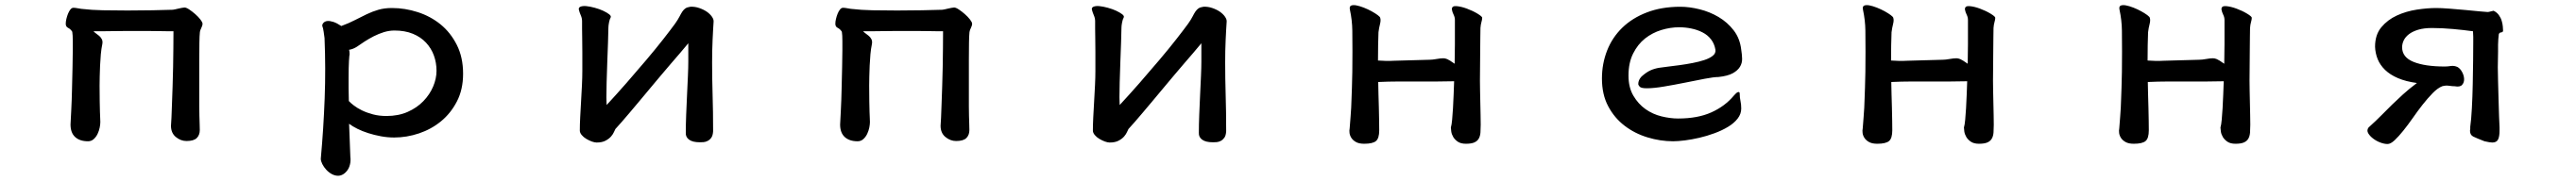

<svg xmlns="http://www.w3.org/2000/svg" viewBox="-20 -501 10040 707"><path d="M266.6 -470.7Q272.5 -470.7 285.6 -468.3Q298.8 -465.8 303.7 -465.8Q335 -461.9 381.3 -460.9Q427.7 -460 477.1 -460Q526.4 -460 573.7 -460.9Q621.1 -461.9 653.3 -462.9Q656.2 -462.9 662.1 -464.4Q668 -465.8 674.8 -467.3Q681.6 -468.8 688.5 -470.2Q695.3 -471.7 699.2 -471.7Q706.1 -471.7 717.8 -463.9Q729.5 -456.1 741.2 -445.8Q752.9 -435.5 761.2 -424.8Q769.5 -414.1 769.5 -408.2Q769.5 -401.4 764.2 -390.6Q758.8 -379.9 758.8 -370.1Q757.8 -363.3 757.3 -334.5Q756.8 -305.7 756.8 -267.6Q756.8 -229.5 756.8 -189.5Q756.8 -149.4 756.8 -122.1Q756.8 -105.5 756.8 -85.9Q756.8 -66.4 757.3 -48.3Q757.8 -30.3 758.3 -15.1Q758.8 0 758.8 6.8Q758.8 26.4 747.1 38.1Q735.4 49.8 707 49.8Q684.6 49.8 665.5 34.2Q646.5 18.6 646.5 -9.8Q647.5 -18.6 648.4 -41.5Q649.4 -64.5 650.4 -95.2Q651.4 -126 652.8 -163.6Q654.3 -201.2 654.8 -238.8Q655.3 -276.4 655.8 -313Q656.2 -349.6 656.2 -378.9Q653.3 -378.9 640.6 -378.9Q627.9 -378.9 608.4 -379.4Q588.9 -379.9 564.9 -379.9Q541 -379.9 514.6 -379.9Q489.3 -379.9 463.4 -379.9Q437.5 -379.9 414.6 -379.4Q391.6 -378.9 373 -378.9Q354.5 -378.9 344.7 -378.9Q347.7 -375 354 -370.6Q360.4 -366.2 366.7 -360.8Q373 -355.5 377 -347.7Q380.9 -339.8 378.9 -329.1Q375 -310.5 373 -288.6Q371.1 -266.6 370.1 -244.6Q369.1 -222.7 368.7 -202.1Q368.2 -181.6 368.2 -167Q368.2 -129.9 368.7 -105Q369.1 -80.1 369.6 -64Q370.1 -47.9 370.6 -39.1Q371.1 -30.3 371.1 -24.4Q371.1 -15.6 368.7 -2.9Q366.2 9.8 360.4 22Q354.5 34.2 345.2 42.5Q335.9 50.8 323.2 50.8Q291 50.8 272.9 34.2Q254.9 17.6 254.9 -14.6Q255.9 -33.2 257.8 -71.3Q259.8 -109.4 260.7 -152.8Q261.7 -196.3 262.7 -237.8Q263.7 -279.3 263.7 -303.7Q263.7 -318.4 263.7 -341.3Q263.7 -364.3 261.7 -377Q254.9 -387.7 245.6 -392.1Q236.3 -396.5 236.3 -408.2Q236.3 -417 238.8 -427.2Q241.2 -437.5 245.1 -447.3Q249 -457 254.4 -463.9Q259.8 -470.7 266.6 -470.7Z M1236.3 -401.4Q1236.3 -407.2 1241.7 -412.6Q1247.1 -418 1256.3 -418.9Q1265.6 -419.9 1279.3 -415.5Q1293 -411.1 1310.5 -399.4Q1339.8 -410.2 1363.3 -422.4Q1386.7 -434.6 1409.2 -445.3Q1431.6 -456.1 1455.1 -462.9Q1478.5 -469.7 1507.8 -469.7Q1558.6 -469.7 1608.4 -453.6Q1658.2 -437.5 1697.3 -405.8Q1736.3 -374 1760.7 -325.7Q1785.2 -277.3 1785.2 -212.9Q1785.2 -151.4 1761.2 -105Q1737.3 -58.6 1699.2 -27.3Q1661.1 3.9 1613.3 20Q1565.4 36.1 1516.6 36.1Q1490.2 36.1 1464.4 31.2Q1438.5 26.4 1415.5 19Q1392.6 11.7 1373 2Q1353.5 -7.8 1340.8 -17.6L1345.7 111.3Q1347.7 127.9 1344.2 141.6Q1340.8 155.3 1333.5 165Q1326.2 174.8 1316.9 180.2Q1307.6 185.5 1297.9 185.5Q1285.2 185.5 1272.9 178.7Q1260.7 171.9 1251.5 161.6Q1242.2 151.4 1236.3 139.6Q1230.5 127.9 1230.5 119.1Q1241.2 2 1245.6 -116.2Q1250 -234.4 1245.1 -352.5Q1243.2 -368.2 1241.7 -377Q1240.2 -385.7 1239.3 -390.1Q1238.3 -394.5 1237.3 -396.5Q1236.3 -398.4 1236.3 -401.4ZM1338.9 -197.3Q1338.9 -179.7 1338.9 -155.8Q1338.9 -131.8 1339.8 -106.4Q1345.7 -99.6 1358.9 -89.4Q1372.1 -79.1 1391.1 -69.8Q1410.2 -60.5 1434.1 -54.2Q1458 -47.9 1486.3 -47.9Q1533.2 -47.9 1569.3 -64Q1605.5 -80.1 1630.4 -106Q1655.3 -131.8 1668.5 -163.1Q1681.6 -194.3 1681.6 -224.6Q1681.6 -255.9 1671.4 -284.2Q1661.1 -312.5 1640.6 -334.5Q1620.1 -356.4 1589.4 -369.1Q1558.6 -381.8 1517.6 -381.8Q1497.1 -381.8 1476.6 -375.5Q1456.1 -369.1 1437 -359.4Q1418 -349.6 1401.4 -338.9Q1384.8 -328.1 1371.1 -318.4Q1365.2 -314.5 1356.9 -311Q1348.6 -307.6 1340.8 -306.6Q1341.8 -301.8 1342.3 -298.8Q1342.8 -295.9 1342.8 -289.1Q1341.8 -287.1 1340.3 -262.7Q1338.9 -238.3 1338.9 -197.3Z M2670.9 -474.6Q2688.5 -475.6 2705.6 -469.7Q2722.7 -463.9 2735.4 -455.1Q2748 -446.3 2755.4 -435.5Q2762.7 -424.8 2761.7 -416Q2760.7 -403.3 2759.8 -385.3Q2758.8 -367.2 2757.8 -345.7Q2756.8 -324.2 2756.3 -301.3Q2755.9 -278.3 2755.9 -256.8Q2755.9 -194.3 2757.8 -130.4Q2759.8 -66.4 2759.8 11.7Q2758.8 28.3 2752.9 36.6Q2747.1 44.9 2738.8 49.3Q2730.5 53.7 2722.2 54.2Q2713.9 54.7 2708 54.7Q2679.7 54.7 2666 44.4Q2652.3 34.2 2653.3 17.6Q2653.3 -13.7 2654.8 -52.7Q2656.2 -91.8 2658.2 -130.9Q2660.2 -169.9 2661.6 -204.1Q2663.1 -238.3 2663.1 -260.7V-332Q2651.4 -317.4 2632.8 -295.9Q2614.3 -274.4 2594.2 -251Q2574.2 -227.5 2555.2 -205.1Q2536.1 -182.6 2522.5 -166Q2493.2 -130.9 2471.2 -104.5Q2449.2 -78.1 2432.6 -58.6Q2416 -39.1 2403.3 -24.4Q2390.6 -9.8 2378.9 2.9Q2377 5.9 2373.5 14.2Q2370.1 22.5 2362.3 31.7Q2354.5 41 2340.8 48.3Q2327.1 55.7 2305.7 55.7Q2297.9 55.7 2287.1 51.8Q2276.4 47.9 2265.6 41.5Q2254.9 35.2 2247.6 26.4Q2240.2 17.6 2240.2 8.8Q2240.2 -13.7 2241.7 -43.5Q2243.2 -73.2 2245.1 -105Q2247.1 -136.7 2248.5 -168Q2250 -199.2 2250 -223.6Q2250 -266.6 2250 -297.4Q2250 -328.1 2249.5 -350.6Q2249 -373 2249 -388.7Q2249 -404.3 2249 -418Q2249 -429.7 2244.1 -440.9Q2239.3 -452.1 2237.3 -460Q2233.4 -470.7 2242.2 -474.6Q2251 -478.5 2265.6 -477.1Q2280.3 -475.6 2298.3 -470.7Q2316.4 -465.8 2331.1 -459Q2345.7 -452.1 2354.5 -445.3Q2363.3 -438.5 2360.4 -432.6Q2356.4 -425.8 2354 -413.1Q2351.6 -400.4 2351.6 -392.6Q2351.6 -372.1 2350.1 -335Q2348.6 -297.9 2347.2 -256.8Q2345.7 -215.8 2344.7 -178.7Q2343.8 -141.6 2343.8 -121.1Q2343.8 -113.3 2344.2 -106Q2344.7 -98.6 2344.7 -90.8Q2381.8 -130.9 2422.4 -177.2Q2462.9 -223.6 2500 -267.6Q2537.1 -311.5 2566.4 -349.1Q2595.7 -386.7 2611.3 -408.2Q2623 -424.8 2628.9 -436.5Q2634.8 -448.2 2640.1 -456.1Q2645.5 -463.9 2651.9 -468.3Q2658.2 -472.7 2670.9 -474.6Z M3266.6 -470.7Q3272.5 -470.7 3285.6 -468.3Q3298.8 -465.8 3303.7 -465.8Q3335 -461.9 3381.3 -460.9Q3427.7 -460 3477.1 -460Q3526.4 -460 3573.7 -460.9Q3621.1 -461.9 3653.3 -462.9Q3656.2 -462.9 3662.1 -464.4Q3668 -465.8 3674.8 -467.3Q3681.6 -468.8 3688.5 -470.2Q3695.3 -471.7 3699.2 -471.7Q3706.1 -471.7 3717.8 -463.9Q3729.5 -456.1 3741.2 -445.8Q3752.9 -435.5 3761.2 -424.8Q3769.5 -414.1 3769.5 -408.2Q3769.5 -401.4 3764.2 -390.6Q3758.8 -379.9 3758.8 -370.1Q3757.8 -363.3 3757.3 -334.5Q3756.8 -305.7 3756.8 -267.6Q3756.8 -229.5 3756.8 -189.5Q3756.8 -149.4 3756.8 -122.1Q3756.8 -105.5 3756.8 -85.9Q3756.8 -66.4 3757.3 -48.3Q3757.8 -30.3 3758.3 -15.1Q3758.8 0 3758.8 6.8Q3758.8 26.4 3747.1 38.1Q3735.4 49.8 3707 49.8Q3684.6 49.8 3665.5 34.2Q3646.5 18.6 3646.5 -9.8Q3647.5 -18.6 3648.4 -41.5Q3649.4 -64.5 3650.4 -95.2Q3651.4 -126 3652.8 -163.6Q3654.3 -201.2 3654.8 -238.8Q3655.3 -276.4 3655.8 -313Q3656.2 -349.6 3656.2 -378.9Q3653.3 -378.9 3640.6 -378.9Q3627.9 -378.9 3608.4 -379.4Q3588.9 -379.9 3564.9 -379.9Q3541 -379.9 3514.6 -379.9Q3489.3 -379.9 3463.4 -379.9Q3437.5 -379.9 3414.6 -379.4Q3391.6 -378.9 3373 -378.9Q3354.5 -378.9 3344.7 -378.9Q3347.7 -375 3354 -370.6Q3360.4 -366.2 3366.7 -360.8Q3373 -355.5 3377 -347.7Q3380.9 -339.8 3378.9 -329.1Q3375 -310.5 3373 -288.6Q3371.1 -266.6 3370.1 -244.6Q3369.1 -222.7 3368.7 -202.1Q3368.2 -181.6 3368.2 -167Q3368.2 -129.9 3368.7 -105Q3369.1 -80.1 3369.6 -64Q3370.1 -47.9 3370.6 -39.1Q3371.1 -30.3 3371.1 -24.4Q3371.1 -15.6 3368.7 -2.9Q3366.2 9.8 3360.4 22Q3354.5 34.2 3345.2 42.5Q3335.9 50.8 3323.2 50.8Q3291 50.8 3272.9 34.2Q3254.9 17.6 3254.9 -14.6Q3255.9 -33.2 3257.8 -71.3Q3259.8 -109.4 3260.7 -152.8Q3261.7 -196.3 3262.7 -237.8Q3263.7 -279.3 3263.7 -303.7Q3263.7 -318.4 3263.7 -341.3Q3263.7 -364.3 3261.7 -377Q3254.9 -387.7 3245.6 -392.1Q3236.3 -396.5 3236.3 -408.2Q3236.3 -417 3238.8 -427.2Q3241.2 -437.5 3245.1 -447.3Q3249 -457 3254.4 -463.9Q3259.8 -470.7 3266.6 -470.7Z M4670.9 -474.6Q4688.5 -475.6 4705.6 -469.7Q4722.7 -463.9 4735.4 -455.1Q4748 -446.3 4755.4 -435.5Q4762.7 -424.8 4761.7 -416Q4760.7 -403.3 4759.8 -385.3Q4758.8 -367.2 4757.8 -345.7Q4756.8 -324.2 4756.3 -301.3Q4755.9 -278.3 4755.9 -256.8Q4755.9 -194.3 4757.8 -130.4Q4759.8 -66.4 4759.8 11.7Q4758.8 28.3 4752.9 36.6Q4747.1 44.9 4738.8 49.3Q4730.5 53.7 4722.2 54.2Q4713.9 54.7 4708 54.7Q4679.7 54.7 4666 44.4Q4652.3 34.2 4653.3 17.6Q4653.3 -13.7 4654.8 -52.7Q4656.2 -91.8 4658.2 -130.9Q4660.2 -169.9 4661.6 -204.1Q4663.1 -238.3 4663.1 -260.7V-332Q4651.4 -317.4 4632.8 -295.9Q4614.3 -274.4 4594.2 -251Q4574.2 -227.5 4555.2 -205.1Q4536.1 -182.6 4522.5 -166Q4493.2 -130.9 4471.2 -104.5Q4449.2 -78.1 4432.6 -58.6Q4416 -39.1 4403.3 -24.4Q4390.6 -9.8 4378.9 2.9Q4377 5.9 4373.5 14.2Q4370.1 22.5 4362.3 31.7Q4354.5 41 4340.8 48.3Q4327.1 55.7 4305.7 55.7Q4297.9 55.7 4287.1 51.8Q4276.4 47.9 4265.6 41.5Q4254.9 35.2 4247.6 26.4Q4240.2 17.6 4240.2 8.8Q4240.2 -13.7 4241.7 -43.5Q4243.2 -73.2 4245.1 -105Q4247.1 -136.7 4248.5 -168Q4250 -199.2 4250 -223.6Q4250 -266.6 4250 -297.4Q4250 -328.1 4249.5 -350.6Q4249 -373 4249 -388.7Q4249 -404.3 4249 -418Q4249 -429.7 4244.1 -440.9Q4239.3 -452.1 4237.3 -460Q4233.4 -470.7 4242.2 -474.6Q4251 -478.5 4265.6 -477.1Q4280.3 -475.6 4298.3 -470.7Q4316.4 -465.8 4331.1 -459Q4345.7 -452.1 4354.5 -445.3Q4363.3 -438.5 4360.4 -432.6Q4356.4 -425.8 4354 -413.1Q4351.6 -400.4 4351.6 -392.6Q4351.6 -372.1 4350.1 -335Q4348.6 -297.9 4347.2 -256.8Q4345.7 -215.8 4344.7 -178.7Q4343.8 -141.6 4343.8 -121.1Q4343.8 -113.3 4344.2 -106Q4344.7 -98.6 4344.7 -90.8Q4381.8 -130.9 4422.4 -177.2Q4462.9 -223.6 4500 -267.6Q4537.1 -311.5 4566.4 -349.1Q4595.7 -386.7 4611.3 -408.2Q4623 -424.8 4628.9 -436.5Q4634.8 -448.2 4640.1 -456.1Q4645.5 -463.9 4651.9 -468.3Q4658.2 -472.7 4670.9 -474.6Z M5352.5 -180.7Q5352.5 -159.2 5353.5 -132.8Q5354.5 -106.4 5355 -80.1Q5355.5 -53.7 5356 -30.3Q5356.4 -6.8 5356.4 7.8Q5356.4 39.1 5343.8 49.8Q5331.1 60.5 5297.9 60.5Q5278.3 60.5 5266.6 54.2Q5254.9 47.9 5248.5 38.6Q5242.2 29.3 5240.7 19Q5239.3 8.8 5241.2 0Q5243.2 -24.4 5244.6 -43.5Q5246.1 -62.5 5247.1 -80.1Q5248 -97.7 5248.5 -116.7Q5249 -135.7 5250 -159.2Q5251 -181.6 5251.5 -220.2Q5252 -258.8 5252 -299.8Q5252 -341.8 5251.5 -381.8Q5251 -421.9 5242.2 -462.9Q5239.3 -475.6 5246.6 -479Q5253.9 -482.4 5267.1 -480Q5280.3 -477.5 5296.4 -471.2Q5312.5 -464.8 5326.7 -457Q5340.8 -449.2 5350.6 -441.9Q5360.4 -434.6 5360.4 -430.7Q5363.3 -421.9 5359.4 -406.7Q5355.5 -391.6 5353.5 -375Q5352.5 -350.6 5352.1 -324.2Q5351.6 -297.9 5351.6 -264.6Q5362.3 -263.7 5380.9 -263.2Q5399.4 -262.7 5413.1 -263.7L5552.7 -267.6Q5563.5 -267.6 5579.6 -270.5Q5595.7 -273.4 5606.4 -273.4Q5613.3 -273.4 5621.6 -270Q5629.9 -266.6 5650.4 -252Q5651.4 -287.1 5651.4 -328.6Q5651.4 -370.1 5651.4 -422.9Q5651.4 -433.6 5646.5 -443.4Q5641.6 -453.1 5639.6 -463.9Q5638.7 -478.5 5657.2 -477.1Q5675.8 -475.6 5698.2 -467.3Q5720.7 -459 5739.3 -447.8Q5757.8 -436.5 5757.8 -431.6Q5757.8 -424.8 5754.9 -415Q5752 -405.3 5751 -391.6Q5751 -379.9 5750.5 -356.4Q5750 -333 5750 -304.2Q5750 -275.4 5749.5 -244.1Q5749 -212.9 5749 -185.5Q5749 -168.9 5749.5 -146Q5750 -123 5750.5 -99.1Q5751 -75.2 5751.5 -52.2Q5752 -29.3 5752 -13.7Q5752 2.9 5751 16.6Q5750 30.3 5744.6 40Q5739.3 49.8 5727.5 55.2Q5715.8 60.5 5694.3 60.5Q5674.8 60.5 5663.1 52.7Q5651.4 44.9 5645 34.2Q5638.7 23.4 5637.2 12.7Q5635.7 2 5635.7 -2.9Q5638.7 -12.7 5640.6 -33.2Q5642.6 -53.7 5644 -79.1Q5645.5 -104.5 5646.5 -132.3Q5647.5 -160.2 5648.4 -183.6Q5614.3 -182.6 5576.2 -182.6Q5538.1 -182.6 5501 -182.6Q5463.9 -182.6 5428.2 -182.6Q5392.6 -182.6 5352.5 -180.7Z M6530.3 -474.6Q6565.4 -474.6 6605 -464.8Q6644.5 -455.1 6679.2 -434.6Q6713.9 -414.1 6738.3 -382.3Q6762.7 -350.6 6767.6 -306.6Q6770.5 -289.1 6771 -272Q6771.5 -254.9 6762.7 -240.2Q6753.9 -225.6 6734.4 -214.8Q6714.8 -204.1 6678.7 -200.2Q6661.1 -200.2 6625.5 -193.4Q6589.8 -186.5 6548.8 -178.2Q6507.8 -169.9 6467.3 -163.1Q6426.8 -156.2 6399.4 -156.2Q6377 -156.2 6371.6 -162.6Q6366.2 -168.9 6366.2 -172.9Q6366.2 -188.5 6378.9 -202.1Q6397.5 -218.8 6413.6 -226.1Q6429.7 -233.4 6448.2 -236.3Q6460 -238.3 6481.4 -240.7Q6502.9 -243.2 6527.8 -246.6Q6552.7 -250 6578.1 -254.9Q6603.5 -259.8 6624 -266.6Q6644.5 -273.4 6656.7 -283.2Q6668.9 -293 6667 -306.6Q6663.1 -330.1 6649.9 -347.2Q6636.7 -364.3 6616.7 -374.5Q6596.7 -384.8 6573.2 -389.6Q6549.8 -394.5 6525.4 -394.5Q6491.2 -394.5 6456.1 -383.8Q6420.9 -373 6392.6 -350.6Q6364.3 -328.1 6346.2 -292Q6328.1 -255.9 6328.1 -206.1Q6328.1 -159.2 6347.2 -127Q6366.2 -94.7 6394.5 -74.7Q6422.9 -54.7 6457 -46.4Q6491.2 -38.1 6521.5 -38.1Q6597.7 -38.1 6650.9 -62Q6704.1 -85.9 6738.3 -127Q6746.1 -135.7 6750 -138.7Q6753.9 -141.6 6757.8 -141.6Q6761.7 -141.6 6761.7 -133.8Q6761.7 -120.1 6764.6 -106.9Q6767.6 -93.8 6767.6 -77.1Q6767.6 -55.7 6753.4 -37.6Q6739.3 -19.5 6715.8 -5.4Q6692.4 8.8 6663.1 19.5Q6633.8 30.3 6604.5 37.1Q6575.2 43.9 6547.9 47.4Q6520.5 50.8 6502 50.8Q6452.1 50.8 6402.3 35.6Q6352.5 20.5 6313 -9.8Q6273.4 -40 6249 -85.9Q6224.6 -131.8 6224.6 -194.3Q6224.6 -252 6244.6 -303.2Q6264.6 -354.5 6303.7 -392.6Q6342.8 -430.7 6399.9 -452.6Q6457 -474.6 6530.3 -474.6Z M7352.5 -180.7Q7352.5 -159.2 7353.5 -132.8Q7354.5 -106.4 7355 -80.1Q7355.5 -53.7 7356 -30.3Q7356.4 -6.8 7356.4 7.8Q7356.4 39.1 7343.8 49.8Q7331.1 60.5 7297.9 60.5Q7278.3 60.5 7266.6 54.2Q7254.9 47.9 7248.5 38.6Q7242.2 29.3 7240.7 19Q7239.3 8.8 7241.2 0Q7243.2 -24.4 7244.6 -43.5Q7246.1 -62.5 7247.1 -80.1Q7248 -97.7 7248.5 -116.7Q7249 -135.7 7250 -159.2Q7251 -181.6 7251.5 -220.2Q7252 -258.8 7252 -299.8Q7252 -341.8 7251.5 -381.8Q7251 -421.9 7242.2 -462.9Q7239.3 -475.6 7246.6 -479Q7253.9 -482.4 7267.1 -480Q7280.3 -477.5 7296.4 -471.2Q7312.5 -464.8 7326.7 -457Q7340.8 -449.2 7350.6 -441.9Q7360.4 -434.6 7360.4 -430.7Q7363.3 -421.9 7359.4 -406.7Q7355.5 -391.6 7353.5 -375Q7352.5 -350.6 7352.1 -324.2Q7351.6 -297.9 7351.6 -264.6Q7362.3 -263.7 7380.9 -263.2Q7399.4 -262.7 7413.1 -263.7L7552.7 -267.6Q7563.5 -267.6 7579.6 -270.5Q7595.7 -273.4 7606.4 -273.4Q7613.3 -273.4 7621.6 -270Q7629.9 -266.6 7650.4 -252Q7651.4 -287.1 7651.4 -328.6Q7651.4 -370.1 7651.4 -422.9Q7651.4 -433.6 7646.5 -443.4Q7641.6 -453.1 7639.6 -463.9Q7638.7 -478.5 7657.2 -477.1Q7675.8 -475.6 7698.2 -467.3Q7720.7 -459 7739.3 -447.8Q7757.8 -436.5 7757.8 -431.6Q7757.8 -424.8 7754.9 -415Q7752 -405.3 7751 -391.6Q7751 -379.9 7750.5 -356.4Q7750 -333 7750 -304.2Q7750 -275.4 7749.5 -244.1Q7749 -212.9 7749 -185.5Q7749 -168.9 7749.5 -146Q7750 -123 7750.5 -99.1Q7751 -75.2 7751.5 -52.2Q7752 -29.3 7752 -13.7Q7752 2.9 7751 16.6Q7750 30.3 7744.6 40Q7739.3 49.8 7727.5 55.2Q7715.8 60.5 7694.3 60.5Q7674.8 60.5 7663.1 52.7Q7651.4 44.9 7645 34.2Q7638.7 23.4 7637.2 12.7Q7635.7 2 7635.7 -2.9Q7638.7 -12.7 7640.6 -33.2Q7642.6 -53.7 7644 -79.1Q7645.5 -104.5 7646.5 -132.3Q7647.5 -160.2 7648.4 -183.6Q7614.3 -182.6 7576.2 -182.6Q7538.1 -182.6 7501 -182.6Q7463.9 -182.6 7428.2 -182.6Q7392.6 -182.6 7352.5 -180.7Z M8352.5 -180.7Q8352.5 -159.2 8353.5 -132.8Q8354.5 -106.4 8355 -80.1Q8355.5 -53.7 8356 -30.3Q8356.4 -6.8 8356.4 7.8Q8356.4 39.1 8343.8 49.8Q8331.1 60.5 8297.9 60.5Q8278.3 60.5 8266.6 54.2Q8254.9 47.9 8248.5 38.6Q8242.2 29.3 8240.7 19Q8239.3 8.8 8241.2 0Q8243.2 -24.4 8244.6 -43.5Q8246.1 -62.5 8247.1 -80.1Q8248 -97.7 8248.5 -116.7Q8249 -135.7 8250 -159.2Q8251 -181.6 8251.5 -220.2Q8252 -258.8 8252 -299.8Q8252 -341.8 8251.5 -381.8Q8251 -421.9 8242.2 -462.9Q8239.3 -475.6 8246.6 -479Q8253.9 -482.4 8267.1 -480Q8280.3 -477.5 8296.4 -471.2Q8312.5 -464.8 8326.7 -457Q8340.8 -449.2 8350.6 -441.9Q8360.4 -434.6 8360.4 -430.7Q8363.3 -421.9 8359.4 -406.7Q8355.5 -391.6 8353.5 -375Q8352.5 -350.6 8352.1 -324.2Q8351.6 -297.9 8351.6 -264.6Q8362.3 -263.7 8380.9 -263.2Q8399.4 -262.7 8413.1 -263.7L8552.7 -267.6Q8563.5 -267.6 8579.6 -270.5Q8595.7 -273.4 8606.4 -273.4Q8613.3 -273.4 8621.6 -270Q8629.9 -266.6 8650.4 -252Q8651.4 -287.1 8651.4 -328.6Q8651.4 -370.1 8651.4 -422.9Q8651.4 -433.6 8646.5 -443.4Q8641.6 -453.1 8639.6 -463.9Q8638.7 -478.5 8657.2 -477.1Q8675.8 -475.6 8698.2 -467.3Q8720.7 -459 8739.3 -447.8Q8757.8 -436.5 8757.8 -431.6Q8757.8 -424.8 8754.9 -415Q8752 -405.3 8751 -391.6Q8751 -379.9 8750.5 -356.4Q8750 -333 8750 -304.2Q8750 -275.4 8749.5 -244.1Q8749 -212.9 8749 -185.5Q8749 -168.9 8749.5 -146Q8750 -123 8750.5 -99.1Q8751 -75.2 8751.5 -52.2Q8752 -29.3 8752 -13.7Q8752 2.9 8751 16.6Q8750 30.3 8744.6 40Q8739.3 49.8 8727.5 55.2Q8715.8 60.5 8694.3 60.5Q8674.8 60.5 8663.1 52.7Q8651.4 44.9 8645 34.2Q8638.7 23.4 8637.2 12.7Q8635.7 2 8635.7 -2.9Q8638.7 -12.7 8640.6 -33.2Q8642.6 -53.7 8644 -79.1Q8645.5 -104.5 8646.5 -132.3Q8647.5 -160.2 8648.4 -183.6Q8614.3 -182.6 8576.2 -182.6Q8538.1 -182.6 8501 -182.6Q8463.9 -182.6 8428.2 -182.6Q8392.6 -182.6 8352.5 -180.7Z M9676.8 -454.1Q9681.6 -454.1 9688 -456.1Q9694.3 -458 9700.2 -459Q9712.9 -453.1 9720.7 -442.4Q9728.5 -431.6 9731.9 -419.9Q9735.4 -408.2 9736.3 -397.9Q9737.3 -387.7 9737.3 -381.8Q9737.3 -375 9730 -374.5Q9722.7 -374 9720.7 -367.2Q9719.7 -359.4 9718.8 -348.1Q9717.8 -336.9 9717.8 -326.2V-298.8Q9717.8 -284.2 9717.3 -268.6Q9716.8 -252.9 9716.8 -238.3Q9716.8 -217.8 9717.8 -183.6Q9718.8 -149.4 9719.7 -113.3Q9720.7 -77.1 9721.7 -46.4Q9722.7 -15.6 9723.6 -2.9V8.8Q9723.6 32.2 9717.8 43.9Q9711.9 55.7 9695.3 55.7Q9686.5 55.7 9665 50.8Q9634.8 39.1 9621.6 32.7Q9608.4 26.4 9608.4 9.8Q9608.4 7.8 9608.9 5.9Q9609.4 3.9 9609.4 2V-5.9Q9613.3 -33.2 9615.7 -78.6Q9618.2 -124 9619.1 -172.4Q9620.1 -220.7 9620.6 -265.6Q9621.1 -310.5 9621.1 -337.9Q9621.1 -345.7 9621.1 -356.9Q9621.1 -368.2 9620.1 -378.9Q9585 -383.8 9542 -387.7Q9499 -391.6 9460 -391.6Q9428.7 -391.6 9406.2 -384.8Q9383.8 -377.9 9370.1 -367.2Q9356.4 -356.4 9350.1 -343.3Q9343.8 -330.1 9343.8 -316.4Q9343.8 -277.3 9388.2 -259.3Q9432.6 -241.2 9510.7 -241.2Q9520.5 -241.2 9533.7 -243.2Q9546.9 -245.1 9559.6 -239.3Q9570.3 -233.4 9577.6 -219.7Q9585 -206.1 9585.4 -192.4Q9585.9 -178.7 9577.6 -169.4Q9569.3 -160.2 9548.8 -164.1Q9540 -164.1 9526.9 -166Q9513.7 -168 9500 -164.1Q9482.4 -157.2 9462.9 -137.2Q9443.4 -117.2 9423.8 -92.3Q9404.3 -67.4 9385.3 -40Q9366.2 -12.7 9348.1 9.8Q9330.1 32.2 9314.5 46.9Q9298.8 61.5 9287.1 61.5Q9274.4 61.5 9258.8 55.7Q9243.2 49.8 9230.5 40Q9217.8 30.3 9211.4 19Q9205.1 7.8 9212.9 -2.9Q9243.2 -30.3 9264.2 -51.8Q9285.2 -73.2 9305.2 -92.8Q9325.2 -112.3 9347.2 -132.3Q9369.1 -152.3 9401.4 -176.8Q9358.4 -182.6 9327.6 -195.8Q9296.9 -209 9277.3 -228Q9257.8 -247.1 9248.5 -270Q9239.3 -293 9238.3 -318.4Q9238.3 -365.2 9262.7 -394.5Q9287.1 -423.8 9323.2 -440.4Q9359.4 -457 9400.9 -463.4Q9442.4 -469.7 9476.6 -469.7Q9496.1 -469.7 9527.8 -467.3Q9559.6 -464.8 9591.3 -461.9Q9623 -459 9647.5 -456.5Q9671.9 -454.1 9676.8 -454.1Z"/></svg>

Font: JasonHandwriting1
Style: Regular
Weight: 400
Version: Version 1.48.20